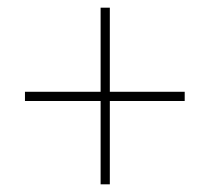

<svg xmlns="http://www.w3.org/2000/svg" viewBox="-20 -603 547 500"><path d="M266 -364V-583H242V-364H45V-340H242V-123H266V-340H461V-364Z"/></svg>

Font: Noto Sans Georgian SemiCondensed Thin
Style: Regular
Weight: 100
Width: 4
Designer: Monotype Design Team, Akaki Razmadze
Foundry: Google LLC
Version: Version 2.005